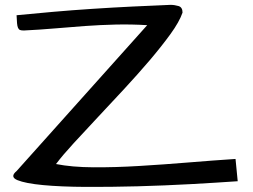

<svg xmlns="http://www.w3.org/2000/svg" viewBox="-20 -751 1020 775"><path d="M939.5 -19.5Q856.4 -13.7 750.5 -7.8Q644.5 -2 535.6 1Q426.8 3.9 326.2 3.4Q225.6 2.9 153.8 -3.9Q82 -10.7 50.3 -23.9Q18.6 -37.1 46.9 -60.5L574.2 -649.4Q509.8 -653.3 447.3 -651.9Q384.8 -650.4 323.2 -646Q261.7 -641.6 200.2 -636.2Q138.7 -630.9 76.2 -627.9Q66.4 -627.9 61 -629.9Q55.7 -631.8 52.7 -638.7Q49.8 -645.5 48.8 -657.2Q47.9 -668.9 46.9 -689.5Q114.3 -696.3 192.9 -703.1Q271.5 -710 353 -715.3Q434.6 -720.7 515.1 -724.6Q595.7 -728.5 668 -731.4Q684.6 -731.4 700.7 -726.6Q716.8 -721.7 716.8 -700.2Q704.1 -663.1 668 -613.3Q631.8 -563.5 584 -507.3Q536.1 -451.2 481 -391.6Q425.8 -332 373.5 -276.4Q321.3 -220.7 276.9 -172.4Q232.4 -124 206.1 -88.9Q269.5 -76.2 357.4 -75.7Q445.3 -75.2 542.5 -81.1Q639.6 -86.9 740.2 -95.2Q840.8 -103.5 930.7 -109.4L939.5 -19.5Z"/></svg>

Font: Architects Daughter-petzku
Style: Regular
Weight: 400
Designer: Kimberly Geswein
Foundry: Kimberly Geswein
Version: Version 1.000 2010 initial release